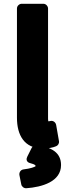

<svg xmlns="http://www.w3.org/2000/svg" viewBox="-20 -751 386 1019"><path d="M70 -126C70 -35 108 37 207 37C236 37 260 33 278 25C288 21 295 10 293 -2L278 -88C275 -103 261 -112 248 -109C242 -108 240 -107 237 -107C236 -109 235 -113 235 -120V-706C235 -717 225 -731 210 -731H95C84 -731 70 -721 70 -706ZM173 20C163 19 153 25 148 34L125 80C112 106 135 114 141 115C168 122 169 127 169 131C165 135 141 144 105 148C88 150 81 166 83 178L93 228C95 239 107 249 120 248C203 242 304 213 304 125C304 60 255 29 173 20Z"/></svg>

Font: Falling Sky
Style: Blk
Weight: 900
Designer: Paul D. Hunt
Foundry: Adobe Systems Incorporated
Version: Version 1.02